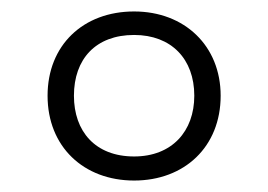

<svg xmlns="http://www.w3.org/2000/svg" viewBox="-20 -744 468 335"><path d="M214 -429C302 -429 365 -488 365 -577C365 -664 302 -724 214 -724C125 -724 63 -665 63 -577C63 -488 126 -429 214 -429ZM214 -471C146 -471 109 -515 109 -577C109 -641 147 -683 214 -683C279 -683 319 -641 319 -577C319 -515 280 -471 214 -471Z"/></svg>

Font: Noto Sans Gujarati Light
Style: Regular
Weight: 300
Designer: Jelle Bosma - Monotype Design Team, Universal Thirst
Foundry: Monotype Imaging Inc.
Version: Version 2.106